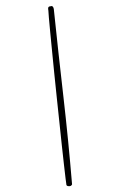

<svg xmlns="http://www.w3.org/2000/svg" viewBox="-200 -791 584 930"><g transform="rotate(15 91.5 -325.5)"><path d="M232.4 83Q229.5 77.1 219.7 52.5Q210 27.8 194.8 -10.3Q179.7 -48.3 160.9 -97.2Q142.1 -146 121.3 -200.2Q100.6 -254.4 78.6 -311.3Q56.6 -368.2 36.1 -422.4Q15.6 -476.6 -2.9 -525.9Q-21.5 -575.2 -35.9 -613.8Q-50.3 -652.3 -59.6 -678Q-68.8 -703.6 -70.8 -710.4Q-71.8 -712.9 -73.5 -716.8Q-75.2 -720.7 -75.2 -724.6Q-75.2 -729.5 -69.8 -732.4Q-69.3 -732.4 -65.7 -733.9Q-62 -735.4 -59.6 -736.8Q-58.6 -736.8 -54.4 -734.1Q-50.3 -731.4 -47.4 -724.6Q28.8 -525.4 107.2 -327.1Q185.5 -128.9 257.8 72.8Q256.8 78.1 253.9 80.8Q251 83.5 247.1 84.5Q242.7 85.9 240.2 85.9Q235.4 85.9 232.4 83Z"/></g></svg>

Font: IM FELL French Canon SC
Style: Regular
Weight: 400
Designer: Igino Marini
Foundry: Igino Marini
Version: 3.00